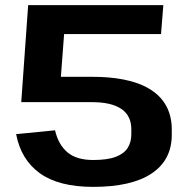

<svg xmlns="http://www.w3.org/2000/svg" viewBox="-20 -720 728 750"><path d="M344 10Q210 10 136 -43Q62 -96 43 -196L195 -211Q208 -155 243.5 -125Q279 -95 344 -95Q400 -95 432.5 -107.5Q465 -120 479 -142.5Q493 -165 493 -196V-215Q493 -268 454 -294.5Q415 -321 339 -321H63L174 -420H339Q409 -420 462 -409.5Q515 -399 551 -380Q587 -361 609 -335.5Q631 -310 641 -279.5Q651 -249 651 -216V-194Q651 -95 572.5 -42.5Q494 10 344 10ZM90 -700H618L609 -587H188L237 -674L213 -356L63 -321Z"/></svg>

Font: Pathway Extreme 8pt Thin 12pt
Style: Bold
Weight: 700
Version: Version 1.001;gftools[0.9.26]